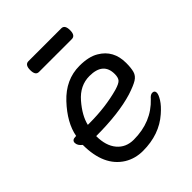

<svg xmlns="http://www.w3.org/2000/svg" viewBox="-199 -801 942 942"><g transform="rotate(-45 271.5 -330.5)"><path d="M155 -258Q266 -258 360 -284Q394 -294 403.5 -305.5Q413 -317 413 -341Q413 -422 318 -422Q252 -422 203.5 -366Q155 -310 143 -258ZM244 24Q191 24 148 -2Q56 -59 56 -206Q35 -222 35 -241Q35 -260 60 -260H64Q78 -337 150.5 -414.5Q223 -492 319 -492Q383 -492 421 -469Q491 -428 491 -340Q491 -305 485 -283.5Q479 -262 458 -249Q437 -236 391 -221Q290 -190 133 -190Q133 -123 165 -85Q197 -47 251 -47Q374 -47 451 -129Q465 -146 478 -146Q494 -146 494 -130Q494 -117 479 -93Q464 -69 433 -42Q358 24 244 24ZM385 -611H157Q133 -611 133 -648Q133 -685 158 -685H386Q410 -685 410 -648Q410 -611 385 -611Z"/></g></svg>

Font: ToneOZ-Pinyin-WenKai-Medium
Style: Medium
Weight: 700
Designer: Fontworks Inc.
Foundry: ToneOZ
Version: Version 0.240331